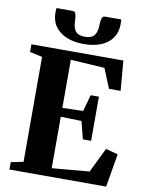

<svg xmlns="http://www.w3.org/2000/svg" viewBox="-103 -1049 857 1122"><g transform="rotate(10 325.5 -488.5)"><path d="M106 -58.5V-681.5L32 -697.5V-743H577.5L592.5 -565.5H523.5L476 -681.5L274.5 -694V-408.5L397.5 -412L424.5 -510H473.5V-248H424.5L398 -352.5L274.5 -356V-50.5L496 -70L567.5 -216.5L640 -197.5L606.5 0H32.5V-44ZM236 -977Q250.5 -977 254.8 -960Q259 -943 259 -925Q259 -884 275.2 -862.2Q291.5 -840.5 331.5 -840.5Q372 -840.5 388 -862.2Q404 -884 404 -925Q404 -943 408.5 -960Q413 -977 426.5 -977H524Q524.5 -970.5 524.8 -963.5Q525 -956.5 525 -949Q525 -901.5 501.5 -867.5Q478 -833.5 434.5 -815.5Q391 -797.5 331.5 -797.5Q273.5 -797.5 230 -815.8Q186.5 -834 162.2 -867.8Q138 -901.5 138 -949Q138 -956.5 138.5 -963.5Q139 -970.5 139.5 -977Z"/></g></svg>

Font: Merriweather 72pt ExtraBold
Style: Regular
Weight: 800
Version: Version 2.100